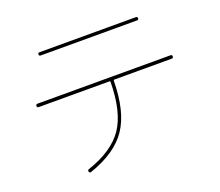

<svg xmlns="http://www.w3.org/2000/svg" viewBox="-122 -884 1243 1086"><g transform="rotate(-20 500.0 -341.5)"><path d="M210 -690.4Q200.2 -690.4 200.2 -700.2Q200.2 -710 210 -710H790Q799.8 -710 799.8 -700.2Q799.8 -690.4 790 -690.4ZM99.6 -419.9Q89.8 -419.9 89.8 -430.2Q89.8 -440.4 99.6 -440.4H900.4Q910.2 -440.4 910.2 -430.2Q910.2 -419.9 900.4 -419.9H554.7Q549.8 -419.9 549.8 -414.1Q547.9 -229.5 480 -128.9Q412.1 -28.3 252.9 26.4Q244.1 30.3 240.2 19.5Q236.3 10.7 247.1 6.8Q400.4 -44.9 464.4 -139.6Q528.3 -234.4 530.3 -414.1Q530.3 -419.9 525.4 -419.9Z"/></g></svg>

Font: Rounded-X Mgen+ 1m thin
Style: Regular
Weight: 100
Designer: [Source Han Sans]
Ryoko NISHIZUKA  (kana & ideographs); Paul D. Hunt (Latin, Greek & Cyrillic); Wenlong ZHANG  (bopomofo
Version: Version 1.059.20150602